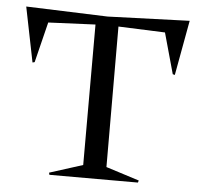

<svg xmlns="http://www.w3.org/2000/svg" viewBox="-47 -660 742 708"><g transform="rotate(5 324.0 -305.5)"><path d="M22 -610.8 324.2 -600.1 627 -610.8 589.8 -407.2 582 -409.2 540 -560.1 367.2 -566.9 368.2 -46.9 491.2 -7.8 488.8 0H161.1L159.2 -7.8L282.2 -46.9V-566.9L107.9 -559.1L70.8 -409.2L63 -407.2Z"/></g></svg>

Font: Halibut
Style: Regular
Weight: 400
Designer: Matteo Maggi
Foundry: Collletttivo
Version: Version 3.080 | FøM Fix